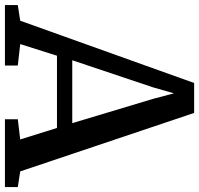

<svg xmlns="http://www.w3.org/2000/svg" viewBox="-42 -754 789 760"><g transform="rotate(90 352.0 -374.5)"><path d="M54.5 -60.5 301 -749H419.5L651 -60.5L713 -51V0H444.5V-51L524.5 -60.5L479 -206H193L147 -60.5L232 -51V0H-7.5V-51ZM460 -266.5 363.5 -587.5 342 -669 318 -585.5 211 -266.5Z"/></g></svg>

Font: Merriweather Medium
Style: Regular
Weight: 500
Version: Version 2.100